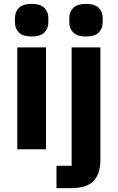

<svg xmlns="http://www.w3.org/2000/svg" viewBox="-20 -769 606 989"><path d="M143 -581Q98 -581 77.5 -601.5Q57 -622 57 -654V-676Q57 -708 77.5 -728.5Q98 -749 143 -749Q188 -749 208.5 -728.5Q229 -708 229 -676V-654Q229 -622 208.5 -601.5Q188 -581 143 -581ZM69 -525H217V0H69ZM349 -525H497V56Q497 126 462 163Q427 200 349 200H271V85H349ZM423 -581Q378 -581 357.5 -601.5Q337 -622 337 -654V-676Q337 -708 357.5 -728.5Q378 -749 423 -749Q468 -749 488.5 -728.5Q509 -708 509 -676V-654Q509 -622 488.5 -601.5Q468 -581 423 -581Z"/></svg>

Font: IBM Plex Thai
Style: Bold
Weight: 700
Designer: Mike Abbink, Paul van der Laan, Pieter van Rosmalen, Ben Mitchell, Mark Frömberg
Foundry: Bold Monday
Version: Version 1.0